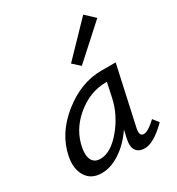

<svg xmlns="http://www.w3.org/2000/svg" viewBox="-167 -797 841 910"><g transform="rotate(-30 253.5 -341.5)"><path d="M474 -642 297 -482 258 -517 424 -689ZM459 -97 483 -66Q411 6 361 6Q329 6 314.5 -14.5Q300 -35 309 -77L319 -121Q279 -62 227.5 -28Q176 6 126 6Q68 6 42 -37Q16 -80 29 -143Q51 -254 152.5 -335Q254 -416 365 -416H444L374 -97Q365 -55 391 -55Q414 -55 459 -97ZM154 -56Q211 -56 269 -125.5Q327 -195 345 -278L362 -357H356Q269 -357 194.5 -295Q120 -233 104 -143Q97 -101 110 -78.5Q123 -56 154 -56Z"/></g></svg>

Font: EauTestInfant Medium
Style: Italic
Weight: 500
Italic angle: -12°
Designer: Christian Thalmann (Catharsis Fonts)
Version: Version 0.001;PS 000.001;hotconv 1.0.88;makeotf.lib2.5.64775